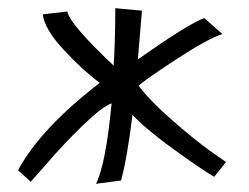

<svg xmlns="http://www.w3.org/2000/svg" viewBox="-20 -423 606 468"><path d="M24 -8Q78 -109 223 -221Q178 -255 133.5 -303.5Q89 -352 84 -388L144 -395Q150 -364 257 -263Q261 -323 261 -403L326 -397L316 -278Q439 -365 478 -379L522 -340Q487 -329 409 -278Q331 -227 318 -214Q345 -178 398 -131.5Q451 -85 491 -56L531 -28L502 8Q473 -9 405.5 -57.5Q338 -106 303 -143Q289 -32 275 17L214 25Q238 -23 252 -171Q230 -164 181 -116.5Q132 -69 94 -24L55 20Z"/></svg>

Font: Marck Script
Style: Regular
Weight: 400
Designer: Denis Masharov, Marck Fogel
Foundry: Denis Masharov
Version: Version 1.002